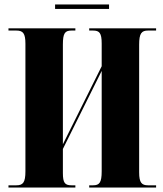

<svg xmlns="http://www.w3.org/2000/svg" viewBox="-20 -841 733 861"><path d="M227 -801H469V-821H227ZM18 0H318V-10H301C271 -10 262 -21 262 -65V-173L436 -523V-73C436 -22 426 -10 397 -10H380V0H680V-10H644C616 -10 604 -21 604 -68V-641C604 -692 615 -704 644 -704H680V-714H380V-704H397C426 -704 436 -693 436 -646V-544L262 -194V-641C262 -692 271 -704 301 -704H318V-714H18V-704H53C83 -704 94 -692 94 -645V-73C94 -22 83 -10 53 -10H18Z"/></svg>

Font: Noto Serif Display ExtraCondensed Black
Style: Regular
Weight: 900
Width: 2
Designer: Monotype Design Team
Foundry: Monotype Imaging Inc.
Version: Version 2.009